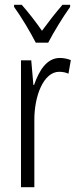

<svg xmlns="http://www.w3.org/2000/svg" viewBox="-20 -785 326 805"><path d="M130 -606H182C206 -652 244 -714 274 -756V-765H242C208 -725 187 -698 156 -656C129 -695 96 -737 71 -765H39V-756C68 -716 106 -653 130 -606ZM231 -542C175 -542 143 -487 123 -429H120L111 -532H68V0H124V-279C123 -383 163 -484 228 -484C243 -484 257 -481 267 -476L277 -533C262 -539 246 -542 231 -542Z"/></svg>

Font: Noto Sans Bengali ExtraCondensed Light
Style: Regular
Weight: 300
Width: 2
Designer: Joana Ranito - Universal Thirst; Jelle Bosma - Monotype Design Team
Foundry: Universal Thirst ehf.
Version: Version 3.000